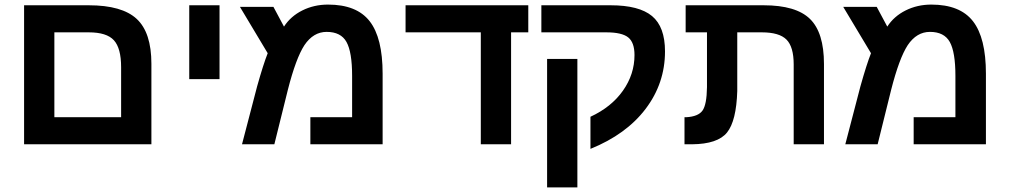

<svg xmlns="http://www.w3.org/2000/svg" viewBox="-20 -629 4398 837"><path d="M640 -351V0H85V-606H367Q512 -606 576 -546.5Q640 -487 640 -351ZM367 -488H217V-118H508V-336Q508 -419 476.5 -453.5Q445 -488 367 -488Z M805 -284V-606H937V-284Z M1410 -609Q1535 -609 1591.5 -536.5Q1648 -464 1648 -308V0H1333V-118H1515V-298Q1515 -402 1490.5 -446Q1466 -490 1404 -490Q1346 -490 1307 -432Q1270 -375 1235 -238L1176 0H1035L1101 -253Q1128 -349 1147 -397L1026 -599H1172L1218 -513Q1247 -558 1298 -583.5Q1349 -609 1410 -609Z M2208 -488V0H2076V-488H1748V-606H2283V-488Z M2365 -372H2497V188H2365ZM2340 -488V-606H2642Q2766 -606 2822.5 -559Q2879 -512 2879 -405Q2879 -266 2794.5 -154.5Q2710 -43 2554 20V-120Q2645 -162 2695.5 -233.5Q2746 -305 2746 -389Q2746 -444 2718.5 -466Q2691 -488 2623 -488Z M3062 -249V-488H2969V-606H3309Q3450 -606 3511 -546.5Q3572 -487 3572 -350V0H3440V-348Q3440 -425 3408.5 -456.5Q3377 -488 3301 -488H3194V-232Q3190 -102 3149.5 -51.5Q3109 -1 2997 0H2964V-118H2972Q3024 -121 3042.5 -147Q3061 -173 3062 -249Z M4040 -609Q4165 -609 4221.5 -536.5Q4278 -464 4278 -308V0H3963V-118H4145V-298Q4145 -402 4120.5 -446Q4096 -490 4034 -490Q3976 -490 3937 -432Q3900 -375 3865 -238L3806 0H3665L3731 -253Q3758 -349 3777 -397L3656 -599H3802L3848 -513Q3877 -558 3928 -583.5Q3979 -609 4040 -609Z"/></svg>

Font: Libra Sans
Style: Bold
Weight: 700
Foundry: Context Ltd
Version: Version 1.000